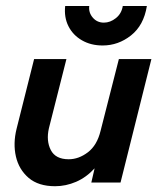

<svg xmlns="http://www.w3.org/2000/svg" viewBox="-20 -616 531 648"><path d="M166 12.5Q109.7 12.5 76.7 -15.6Q43.8 -43.8 33.7 -87.8Q23.6 -131.9 36.1 -181.9L95.1 -416.7H204.2L145.1 -183.3Q135.4 -141 151.4 -109.7Q167.4 -78.5 211.8 -78.5Q245.8 -78.5 276.7 -102.1Q307.6 -125.7 319.4 -174.3L381.2 -416.7H491L386.8 0H288.2L299.3 -47.9Q271.5 -17.4 236.8 -2.4Q202.1 12.5 166 12.5ZM326.4 -462.5Q286.8 -462.5 256.6 -479.9Q226.4 -497.2 211.1 -527.4Q195.8 -557.6 200 -595.8H281.2Q278.5 -573.6 293.1 -556.6Q307.6 -539.6 330.6 -539.6Q352.1 -539.6 371.2 -554.9Q390.3 -570.1 394.4 -595.8H475.7Q465.3 -530.6 422.2 -496.5Q379.2 -462.5 326.4 -462.5Z"/></svg>

Font: Afacad SemiBold
Style: Italic
Weight: 600
Italic angle: -14°
Designer: Kristian Moeller
Foundry: Dicotype
Version: Version 1.000